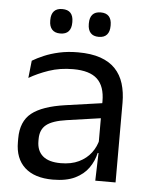

<svg xmlns="http://www.w3.org/2000/svg" viewBox="-50 -706 594 759"><g transform="rotate(5 247.0 -326.5)"><path d="M355.5 0 359 -118.5 356 -131V-286.5L356.5 -315Q356.5 -374.5 326.2 -403Q296 -431.5 230.5 -431.5Q178 -431.5 134.2 -416.5Q90.5 -401.5 56.5 -381.5L64 -450.5Q83 -462 109.2 -473.2Q135.5 -484.5 169.2 -492Q203 -499.5 243.5 -499.5Q296 -499.5 332.8 -486.8Q369.5 -474 392.2 -450Q415 -426 425.5 -392Q436 -358 436 -316V0ZM187.5 10.5Q115 10.5 76.2 -24.8Q37.5 -60 37.5 -125.5V-140Q37.5 -207.5 79.2 -240.8Q121 -274 212 -287L366.5 -309L371 -250L222 -228.5Q166 -220.5 142 -201.2Q118 -182 118 -144.5V-136.5Q118 -98 141.8 -77.5Q165.5 -57 213 -57Q255 -57 285 -71.5Q315 -86 333.5 -110.5Q352 -135 358.5 -165L371 -110H355.5Q348.5 -78 329.2 -50.5Q310 -23 275.5 -6.2Q241 10.5 187.5 10.5ZM166.5 -567.5Q145 -567.5 134 -579.8Q123 -592 123 -614.5V-618Q123 -640.5 134 -652.5Q145 -664.5 166.5 -664.5Q189 -664.5 199.8 -652.5Q210.5 -640.5 210.5 -618V-614.5Q210.5 -592 199.8 -579.8Q189 -567.5 166.5 -567.5ZM319.5 -567.5Q297.5 -567.5 286.8 -579.8Q276 -592 276 -614.5V-618Q276 -640.5 286.8 -652.5Q297.5 -664.5 319.5 -664.5Q341 -664.5 351.8 -652.5Q362.5 -640.5 362.5 -618V-614.5Q362.5 -592 351.8 -579.8Q341 -567.5 319.5 -567.5Z"/></g></svg>

Font: Anek Tamil Medium
Style: Regular
Weight: 400
Version: Version 1.003